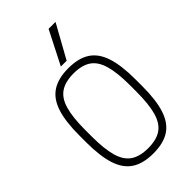

<svg xmlns="http://www.w3.org/2000/svg" viewBox="-298 -1093 1195 1195"><g transform="rotate(-45 300.0 -495.0)"><path d="M300 10Q212 10 157.5 -25Q103 -60 78 -136Q53 -212 53 -335V-395Q53 -519 78 -594.5Q103 -670 157.5 -705Q212 -740 300 -740Q389 -740 443 -705Q497 -670 522 -594.5Q547 -519 547 -395V-335Q547 -212 522 -136Q497 -60 443 -25Q389 10 300 10ZM300 -36Q373 -36 416 -65Q459 -94 478 -160Q497 -226 497 -337V-393Q497 -504 478 -570Q459 -636 416 -665Q373 -694 300 -694Q228 -694 184.5 -665Q141 -636 122 -570Q103 -504 103 -393V-337Q103 -226 122 -160Q141 -94 184.5 -65Q228 -36 300 -36ZM326 -780H275L387 -1000H448Z"/></g></svg>

Font: M PLUS Code Latin 60 Light
Style: Regular
Weight: 300
Width: 7
Monospace: yes
Designer: Coji Morishita
Foundry: UNDERFOREST DESIGN
Version: Version 1.005; ttfautohint (v1.8.3)